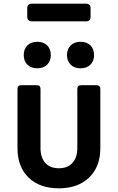

<svg xmlns="http://www.w3.org/2000/svg" viewBox="-20 -1013 640 1043"><path d="M300 10Q195 10 135 -48.5Q75 -107 75 -208V-530Q75 -550 95 -550H180Q200 -550 200 -530V-209Q200 -157 226 -128Q252 -99 300 -99Q347 -99 373.5 -128Q400 -157 400 -209V-530Q400 -550 420 -550H505Q525 -550 525 -530V-208Q525 -107 464 -48.5Q403 10 300 10ZM417 -642Q384 -642 364 -661.5Q344 -681 344 -714Q344 -747 364 -766.5Q384 -786 417 -786Q451 -786 471 -766.5Q491 -747 491 -714Q491 -681 471 -661.5Q451 -642 417 -642ZM183 -642Q149 -642 129 -661.5Q109 -681 109 -714Q109 -747 129 -766.5Q149 -786 183 -786Q216 -786 236 -766.5Q256 -747 256 -714Q256 -681 236 -661.5Q216 -642 183 -642ZM153 -897Q128 -897 128 -922V-968Q128 -993 153 -993H447Q472 -993 472 -968V-922Q472 -897 447 -897Z"/></svg>

Font: Pitagon Sans Mono
Style: Bold
Weight: 700
Monospace: yes
Designer: Travis Tran
Foundry: Pitagon
Version: Version 1.001; ttfautohint (v1.8.4.7-5d5b);gftools[0.9.26]